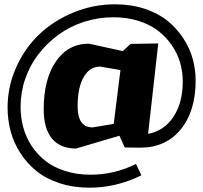

<svg xmlns="http://www.w3.org/2000/svg" viewBox="-20 -744 940 888"><path d="M15.1 -246.1Q15.1 -343.8 54.9 -432.6Q94.7 -521.5 161.6 -585.2Q228.5 -648.9 320.3 -686.5Q412.1 -724.1 512.2 -724.1Q586.4 -724.1 649.2 -703.4Q711.9 -682.6 754.6 -647.9Q797.4 -613.3 827.4 -567.4Q857.4 -521.5 871.1 -472.2Q884.8 -422.9 884.8 -372.1Q884.8 -229 815.4 -145Q746.1 -61 628.9 -61L557.1 -62L532.2 -116.2L332 -57.1Q258.3 -57.1 220.2 -103.3Q182.1 -149.4 182.1 -238.8Q182.1 -377.4 238.5 -459.7Q294.9 -542 391.1 -542L547.9 -507.8L584 -541L711.9 -543L665 -125Q695.8 -129.9 727.1 -148.9Q772 -177.2 798.6 -233.4Q825.2 -289.6 825.2 -368.2Q825.2 -412.1 813 -454.3Q800.8 -496.6 774.7 -534.7Q748.5 -572.8 711.4 -601.6Q674.3 -630.4 621.1 -647.2Q567.9 -664.1 504.9 -664.1Q434.6 -664.1 368.9 -643.1Q303.2 -622.1 250.5 -583.5Q197.8 -544.9 158.2 -493.9Q118.7 -442.9 96.9 -379.9Q75.2 -316.9 75.2 -250Q75.2 -199.7 87.9 -153.8Q100.6 -107.9 127 -68.1Q153.3 -28.3 191.2 1Q229 30.3 282.2 47.1Q335.4 64 398.9 64Q509.3 64 608.9 14.2L633.8 66.9Q518.1 124 394 124Q318.8 124 255.6 103.3Q192.4 82.5 148.7 47.1Q105 11.7 74.2 -35.9Q43.5 -83.5 29.3 -136.5Q15.1 -189.5 15.1 -246.1ZM338.9 -252.9Q338.9 -154.8 408.2 -154.8L505.9 -170.9L537.1 -419.9L442.9 -436Q394.5 -436 366.7 -387Q338.9 -337.9 338.9 -252.9Z"/></svg>

Font: Zantroke
Style: Regular
Weight: 500
Foundry: gluk
Version: Version 0.36